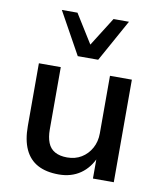

<svg xmlns="http://www.w3.org/2000/svg" viewBox="-85 -828 769 907"><g transform="rotate(10 299.0 -375.0)"><path d="M258 9Q197 9 156.5 -13Q116 -35 95.5 -79.5Q75 -124 75 -191V-492H180V-193Q180 -156 190.5 -129.5Q201 -103 224.5 -90Q248 -77 283 -77Q322 -77 351.5 -95Q381 -113 398.5 -144.5Q416 -176 416 -216V-492H521V0H421V-107H428Q405 -51 361.5 -21Q318 9 258 9ZM250 -557 138 -759H213L299 -621L386 -759H460L348 -557Z"/></g></svg>

Font: NunitoSans_10ptSemiBold
Style: Regular
Weight: 600
Designer: Vernon Adams
Foundry: Vernon Adams
Version: Version 3.101;gftools[0.9.27]